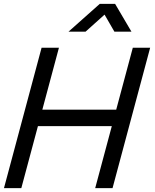

<svg xmlns="http://www.w3.org/2000/svg" viewBox="-77 -965 794 985"><path d="M274.4 -802.5H361.9L459.4 -890L509.9 -802.5H597.4L513.6 -945H434.6ZM-56.6 0H32.4L117.6 -318H496.6L411.4 0H500.4L693.3 -720H604.3L519.2 -402.5H140.2L225.3 -720H136.3Z"/></svg>

Font: Manrope
Style: MediumItalic
Weight: 500
Italic angle: -15°
Designer: Mikhail Sharanda
Foundry: Mikhail Sharanda
Version: Version 4.502;hotconv 1.0.109;makeotfexe 2.5.65596